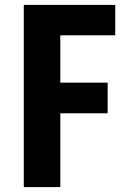

<svg xmlns="http://www.w3.org/2000/svg" viewBox="-20 -763 540 783"><path d="M77 0H226V-301H419V-426H226V-619H450V-743H77Z"/></svg>

Font: Noto Sans Mono CJK TC
Style: Bold
Weight: 700
Designer: Ryoko NISHIZUKA 西塚涼子 (kana, bopomofo & ideographs); Paul D. Hunt (Latin, Greek & Cyrillic); Sandoll Communications 산돌커뮤니
Foundry: Adobe
Version: Version 2.004;hotconv 1.0.118;makeotfexe 2.5.65603